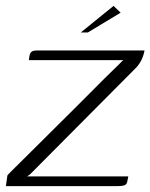

<svg xmlns="http://www.w3.org/2000/svg" viewBox="-26 -631 510 651"><path d="M66 -33H409Q407 -22 405.5 -15Q404 -8 400 -5Q396 -2 389 -1Q382 0 369 0H-6L-1 -36Q-1 -37 18 -56Q37 -75 69 -106.5Q101 -138 139.5 -176.5Q178 -215 218.5 -255Q259 -295 294 -330.5Q329 -366 355 -391Q369 -404 378.5 -414Q388 -424 392 -427H72Q73 -439 75 -446Q77 -453 82.5 -456.5Q88 -460 100 -460H464Q464 -459 462.5 -452.5Q461 -446 457.5 -436.5Q454 -427 447 -416Q440 -405 429 -395L76 -40ZM248 -521 359 -611 383 -588 272 -521Z"/></svg>

Font: Genos Light
Style: Italic
Weight: 300
Italic angle: -8°
Designer: Robert E. Leuschke
Foundry: Robert E. Leuschke
Version: Version 1.010